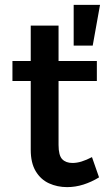

<svg xmlns="http://www.w3.org/2000/svg" viewBox="-20 -762 447 787"><path d="M220 -168Q220 -125 235 -109.5Q250 -94 277 -94Q295 -94 314.5 -100Q334 -106 357 -118L386 -35Q355 -16 322 -5.5Q289 5 255 5Q215 5 181 -10.5Q147 -26 126.5 -60Q106 -94 106 -148V-657H220ZM31 -512H377V-430H31ZM282 -742H390L360 -575H282Z"/></svg>

Font: Alexandria
Style: Regular
Weight: 400
Designer: Mohamed Gaber
Foundry: Kief Type Foundry
Version: Version 5.100